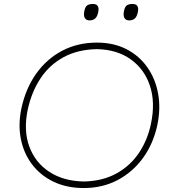

<svg xmlns="http://www.w3.org/2000/svg" viewBox="-20 -940 859 969"><path d="M403 9Q316.5 9 250 -23Q183.5 -55 141.5 -110.8Q99.5 -166.5 85.2 -239Q71 -311.5 88 -393Q110 -495 163.5 -569.5Q217 -644 295 -684.5Q373 -725 469 -725Q554 -725 618.8 -691.5Q683.5 -658 724.2 -599.5Q765 -541 778.2 -466.2Q791.5 -391.5 774 -309Q754 -215 702 -143.2Q650 -71.5 573.5 -31.2Q497 9 403 9ZM403 -24Q498.5 -26 568.5 -65Q638.5 -104 682 -169.5Q725.5 -235 742 -316Q764.5 -422.5 736.8 -506.8Q709 -591 639.8 -640.5Q570.5 -690 469 -692Q371.5 -690 300.5 -651.2Q229.5 -612.5 184.5 -544.5Q139.5 -476.5 120 -387Q98 -282 127.8 -200.8Q157.5 -119.5 228.8 -72.8Q300 -26 403 -24ZM632 -837Q614 -837 607.2 -850.8Q600.5 -864.5 607 -890Q611.5 -908 621.8 -914Q632 -920 649 -920Q683.5 -920 676 -880Q671.5 -857 660.8 -847Q650 -837 632 -837ZM432 -837Q414 -837 407.2 -850.8Q400.5 -864.5 407 -890Q411.5 -908 421.8 -914Q432 -920 449 -920Q483.5 -920 476 -880Q471.5 -857 460.8 -847Q450 -837 432 -837Z"/></svg>

Font: Commissioner Loud Thin
Style: Italic
Weight: 100
Italic angle: -12°
Designer: Kostas Bartsokas
Foundry: Kostas Bartsokas
Version: Version 1.000; ttfautohint (v1.8.3)